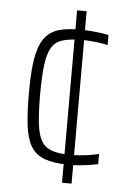

<svg xmlns="http://www.w3.org/2000/svg" viewBox="-52 -735 525 781"><g transform="rotate(5 211.0 -344.0)"><path d="M251 -67Q190 -68 153 -81.5Q116 -95 97 -126.5Q78 -158 71.5 -211Q65 -264 65 -342Q65 -412 70.5 -460Q76 -508 89 -539.5Q102 -571 123.5 -588.5Q145 -606 176.5 -612.5Q208 -619 250 -619Q269 -619 289.5 -617.5Q310 -616 330 -613.5Q350 -611 367 -607V-566Q348 -571 316.5 -574.5Q285 -578 254 -578Q209 -577 180.5 -568Q152 -559 137.5 -534Q123 -509 117 -463.5Q111 -418 111 -344Q111 -269 116.5 -222.5Q122 -176 137 -151.5Q152 -127 181 -117.5Q210 -108 255 -108Q286 -108 317.5 -112Q349 -116 371 -122V-80Q356 -77 336.5 -74Q317 -71 295.5 -69Q274 -67 251 -67ZM231 8V-696H270V8Z"/></g></svg>

Font: Saira SemiCondensed ExtraLight
Style: Regular
Weight: 250
Width: 4
Designer: Hector Gatti with collaboration of the Omnibus-Type team
Foundry: Omnibus-Type
Version: Version 1.101